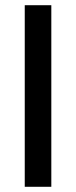

<svg xmlns="http://www.w3.org/2000/svg" viewBox="-20 -717 292 737"><path d="M75 0V-697H177V0Z"/></svg>

Font: HK Grotesk Medium
Style: Regular
Weight: 500
Designer: Alfredo Marco Pradil
Foundry: Hanken Design Co.
Version: Version 3.001;FEAKit 1.0